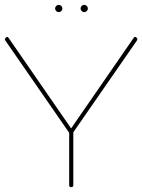

<svg xmlns="http://www.w3.org/2000/svg" viewBox="-20 -766 586 791"><path d="M265 -3V-219L2 -599Q0 -601 0 -604Q0 -607 5.5 -612Q11 -617 16 -609L273 -237L530 -609Q536 -617 541 -612.5Q546 -608 546 -605Q546 -602 544 -599L282 -221V-3Q282 5 273.5 5Q265 5 265 -3ZM211.5 -720.5Q207 -725 207 -731Q207 -737 211.5 -741.5Q216 -746 222 -746Q228 -746 232.5 -741.5Q237 -737 237 -731Q237 -725 232.5 -720.5Q228 -716 222 -716Q216 -716 211.5 -720.5ZM316.5 -720.5Q312 -725 312 -731Q312 -737 316.5 -741.5Q321 -746 327 -746Q333 -746 337.5 -741.5Q342 -737 342 -731Q342 -725 337.5 -720.5Q333 -716 327 -716Q321 -716 316.5 -720.5Z"/></svg>

Font: Flamenco Light
Style: Regular
Weight: 300
Designer: Luciano Vergara
Foundry: Luciano Vergara
Version: Version 1.003